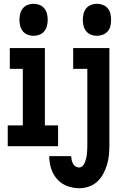

<svg xmlns="http://www.w3.org/2000/svg" viewBox="-20 -775 640 1018"><path d="M494 -585Q478 -585 462.5 -591Q447 -597 437 -609.5Q427 -622 423 -638Q419 -654 419 -670Q419 -686 423 -702Q427 -718 437 -730.5Q447 -743 462.5 -749Q478 -755 494 -755Q510 -755 525.5 -749Q541 -743 551.5 -730.5Q562 -718 565.5 -702Q569 -686 569 -670Q569 -654 565.5 -638Q562 -622 551.5 -609.5Q541 -597 525.5 -591Q510 -585 494 -585ZM158 -585Q142 -585 126.5 -591Q111 -597 101 -609.5Q91 -622 87 -638Q83 -654 83 -670Q83 -686 87 -702Q91 -718 101 -730.5Q111 -743 126.5 -749Q142 -755 158 -755Q174 -755 189.5 -749Q205 -743 215 -730.5Q225 -718 229 -702Q233 -686 233 -670Q233 -654 229 -638Q225 -622 215 -609.5Q205 -597 189.5 -591Q174 -585 158 -585ZM399 223Q367 223 335.5 211Q304 199 282.5 174.5Q261 150 251 118Q241 86 241 53H357Q358 63 360 73Q362 83 366.5 92Q371 101 380 107Q389 113 399 113Q411 113 419 104Q427 95 431 84Q435 73 437.5 62Q440 51 441 39.5Q442 28 442.5 17Q443 6 443 -6V-410H368V-520H560V-6Q560 20 557.5 46.5Q555 73 547.5 98Q540 123 527.5 146.5Q515 170 495.5 188Q476 206 451 214.5Q426 223 399 223ZM21 0V-110H101V-410H32V-520H218V-110H288V0Z"/></svg>

Font: Iosevka HT Extrabold Extended
Style: Regular
Weight: 800
Width: 7
Monospace: yes
Designer: Belleve Invis
Foundry: Belleve Invis
Version: Version 32.3.0; ttfautohint (v1.8.4)